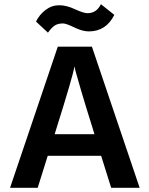

<svg xmlns="http://www.w3.org/2000/svg" viewBox="-20 -897 714 917"><path d="M250 -285 241 -256H431L422 -286Q388 -394 366.5 -467.5Q345 -541 340 -560L336 -580Q327 -530 250 -285ZM160 0H28L256 -674H419L647 0H511L463 -153H208ZM281 -785Q257 -785 242 -775.5Q227 -766 209 -741L152 -794Q168 -827 197.5 -849.5Q227 -872 263 -872Q297 -872 338 -853Q379 -834 398 -834Q441 -834 462 -877L526 -826Q487 -747 404 -747Q374 -747 335 -766Q296 -785 281 -785Z"/></svg>

Font: Hind Madurai SemiBold
Style: Regular
Weight: 600
Designer: Jyotish Sonowal
Foundry: Indian Type Foundry
Version: Version 1.001;PS 1.0;hotconv 1.0.86;makeotf.lib2.5.63406; tt